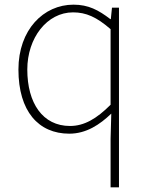

<svg xmlns="http://www.w3.org/2000/svg" viewBox="-20 -560 635 823"><path d="M454 243H490V-527H460L455 -478H453C402 -517 359 -540 295 -540C167 -540 59 -433 59 -262C59 -83 145 13 277 13C350 13 408 -26 457 -73L454 35ZM280 -20C163 -20 97 -118 97 -262C97 -398 182 -507 293 -507C349 -507 394 -487 454 -435V-111C394 -51 341 -20 280 -20Z"/></svg>

Font: SSpoqa Han Sans Neo Thin
Style: Regular
Weight: 100
Designer: [Spoqa Han Sans Neo] Dong-huui Kim  Younghwa Kang  Yujin Lee  [Noto Sans] Ryoko NISHIZUKA  (kana & ideographs); Paul D. 
Foundry: Spoqa (http://www.spoqa-han-sans.com)
Version: Version 1.000